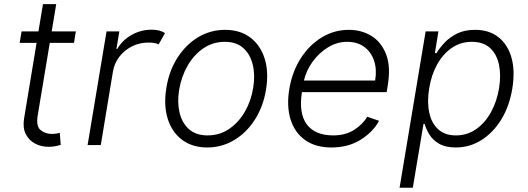

<svg xmlns="http://www.w3.org/2000/svg" viewBox="-20 -696 2533 921"><path d="M343.8 -545.5 334.9 -490.4H218.8L160.9 -142.4Q152.3 -90.9 174.5 -72.3Q196.7 -53.6 229 -53.6Q241.5 -53.6 250.5 -55.4Q259.6 -57.2 266.7 -58.6L271.3 -1.4Q261 2.1 246.8 5.1Q232.6 8.2 212.7 8.2Q177.9 8.2 148.4 -7.1Q119 -22.4 103.7 -52.6Q88.4 -82.7 95.5 -127.5L155.5 -490.4H74.2L83.5 -545.5H164.4L186.1 -676.1H249.6L228 -545.5Z M400.2 0 491.1 -545.5H552.6L538.4 -461.6H543Q566.1 -502.8 610.8 -528.2Q655.5 -553.6 707.7 -553.6Q747.9 -553.6 771.3 -536.9L741.1 -483.3Q724.1 -491.8 692.1 -491.8Q649.5 -491.8 613.3 -473.7Q577.1 -455.6 552.7 -424.2Q528.4 -392.8 521.7 -352.3L463.4 0Z M974.4 11.4Q902.7 11.4 853.9 -25Q805 -61.4 784.6 -126.1Q764.2 -190.7 778.1 -275.2Q791.5 -357.6 831.9 -420.1Q872.2 -482.6 931.1 -517.8Q990.1 -552.9 1059.3 -552.9Q1131.4 -552.9 1180.2 -516.3Q1229 -479.8 1249.5 -415.1Q1269.9 -350.5 1256 -265.6Q1242.5 -183.9 1202.2 -121.4Q1161.9 -58.9 1103 -23.8Q1044 11.4 974.4 11.4ZM975.5 -46.5Q1033.4 -46.5 1079.2 -77.6Q1125 -108.7 1154.8 -160.7Q1184.7 -212.7 1194.6 -275.2Q1204.5 -335.2 1192.6 -385.1Q1180.8 -435 1147.4 -465.2Q1114 -495.4 1058.6 -495.4Q1001.1 -495.4 955.3 -464Q909.4 -432.5 879.6 -380.3Q849.8 -328.1 839.5 -265.6Q829.5 -206 841.3 -156.1Q853 -106.2 886.5 -76.3Q920.1 -46.5 975.5 -46.5Z M1569.6 11.4Q1493.3 11.4 1443.4 -24.3Q1393.5 -60 1373.8 -123.4Q1354 -186.8 1367.9 -269.5Q1381.7 -352.3 1422.6 -416.2Q1463.4 -480.1 1523.3 -516.5Q1583.1 -552.9 1653.8 -552.9Q1713.1 -552.9 1761 -524Q1808.9 -495 1832 -435.7Q1855.1 -376.4 1839.8 -285.2L1834.9 -253.9H1428.3Q1412.3 -151.3 1452.1 -98.9Q1491.8 -46.5 1578.5 -46.5Q1637.1 -46.5 1678.6 -73Q1720.2 -99.4 1741.8 -136L1798.3 -116.5Q1771.3 -65 1711.6 -26.8Q1652 11.4 1569.6 11.4ZM1437.9 -309.7H1779.5Q1788.4 -362.2 1774.5 -404.3Q1760.7 -446.4 1727.5 -470.9Q1694.2 -495.4 1645.2 -495.4Q1596.9 -495.4 1553.8 -469.1Q1510.7 -442.8 1479.9 -400.6Q1449.2 -358.3 1437.9 -309.7Z M1896.7 204.5 2021.7 -545.5H2083.1L2066.1 -441.4H2073.9Q2088.8 -465.9 2112.9 -491.7Q2137.1 -517.4 2172.9 -535.2Q2208.8 -552.9 2258.9 -552.9Q2326.3 -552.9 2371.1 -517.6Q2415.8 -482.2 2433.6 -419Q2451.3 -355.8 2437.5 -271.3Q2423.7 -186.8 2384.8 -123.2Q2345.9 -59.7 2289.4 -24.1Q2233 11.4 2166.2 11.4Q2116.8 11.4 2086.5 -6.4Q2056.1 -24.1 2040.1 -50.2Q2024.1 -76.3 2017 -101.2H2011.4L1960.2 204.5ZM2038.7 -272.4Q2028.1 -206.7 2039.1 -155.5Q2050.1 -104.4 2082.2 -75.5Q2114.3 -46.5 2166.9 -46.5Q2221.2 -46.5 2264 -76.5Q2306.8 -106.5 2335 -157.7Q2363.3 -208.8 2373.9 -272.4Q2384.2 -335.2 2373.6 -385.7Q2362.9 -436.1 2330.8 -465.7Q2298.7 -495.4 2243.6 -495.4Q2190.3 -495.4 2148.1 -466.8Q2105.8 -438.2 2077.6 -388Q2049.4 -337.7 2038.7 -272.4Z"/></svg>

Font: Inter UI Light
Style: Italic
Weight: 300
Italic angle: 9.39999°
Designer: Rasmus Andersson
Foundry: rsms
Version: 3.2;8d6f07862